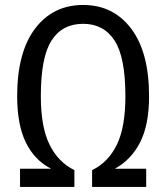

<svg xmlns="http://www.w3.org/2000/svg" viewBox="-20 -737 655 757"><path d="M307.7 -643.1Q225.6 -643.1 183.3 -577.4Q141 -511.8 141 -357.9Q141 -235.9 175.4 -166.7Q209.7 -97.4 273.3 -66.2V0H59V-71.8H181.5Q116.4 -105.1 82.1 -174.9Q47.7 -244.6 47.7 -357.9Q47.7 -530.8 118.2 -624.1Q188.7 -717.4 307.7 -717.4Q426.7 -717.4 497.2 -624.1Q567.7 -530.8 567.7 -357.9Q567.7 -244.6 532.3 -175.6Q496.9 -106.7 432.8 -71.8H556.4V0H343.1V-66.2Q407.2 -97.4 440.8 -166.7Q474.4 -235.9 474.4 -357.9Q474.4 -511.8 431.5 -577.4Q388.7 -643.1 307.7 -643.1Z"/></svg>

Font: FiraCode Nerd Font Mono
Style: Regular
Weight: 400
Monospace: yes
Designer: Carrois Corporate, Edenspiekermann AG, Nikita Prokopov
Foundry: Carrois Corporate, Edenspiekermann AG, Nikita Prokopov
Version: Version 6.002;Nerd Fonts 3.4.0